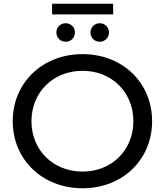

<svg xmlns="http://www.w3.org/2000/svg" viewBox="-20 -997 880 1025"><path d="M258 -920H584V-977H258ZM331 -774C358 -774 380 -795 380 -824C380 -852 358 -873 331 -873C303 -873 281 -852 281 -824C281 -795 303 -774 331 -774ZM512 -774C539 -774 562 -795 562 -824C562 -852 539 -873 512 -873C486 -873 463 -852 463 -824C463 -795 486 -774 512 -774ZM421 8C634 8 792 -144 792 -350C792 -556 634 -708 421 -708C206 -708 48 -555 48 -350C48 -145 206 8 421 8ZM421 -81C264 -81 148 -195 148 -350C148 -505 264 -619 421 -619C576 -619 692 -505 692 -350C692 -195 576 -81 421 -81Z"/></svg>

Font: AWKNG-Font Medium
Style: Regular
Weight: 500
Designer: Awakening Church
Foundry: Awakening Church
Version: Version 1.700;PS 001.700;hotconv 1.0.88;makeotf.lib2.5.64775